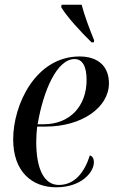

<svg xmlns="http://www.w3.org/2000/svg" viewBox="-20 -786 490 816"><path d="M369 -606H379L380 -615C362 -659 338 -722 327 -766H242L240 -756C262 -717 325 -649 369 -606ZM219 10C327 10 379 -55 379 -96C379 -114 372 -122 362 -126C339 -53 297 0 230 0C168 0 134 -66 134 -184C134 -204 136 -233 138 -248H174C327 -248 443 -329 443 -432C443 -504 397 -546 318 -546C132 -546 36 -342 36 -194C36 -57 115 10 219 10ZM166 -258H140C164 -401 222 -535 297 -535C330 -535 348 -505 348 -446C348 -336 278 -258 166 -258Z"/></svg>

Font: Noto Serif Display SemiCondensed
Style: Italic
Weight: 400
Width: 4
Italic angle: -12°
Designer: Monotype Design Team
Foundry: Monotype Imaging Inc.
Version: Version 2.009